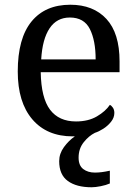

<svg xmlns="http://www.w3.org/2000/svg" viewBox="-20 -566 575 811"><path d="M367 225Q303 225 266.5 198.5Q230 172 230 115Q230 83 250 55.5Q270 28 296 10H287Q178 10 116.5 -62Q55 -134 55 -264Q55 -404 113 -475Q171 -546 277 -546Q374 -546 429.5 -486Q485 -426 485 -307V-261H152Q154 -152 191.5 -102.5Q229 -53 301 -53Q353 -53 389.5 -74.5Q426 -96 444 -123Q451 -120 457 -111Q463 -102 463 -89Q463 -69 449 -51.5Q435 -34 416 -22Q397 -10 381 -5Q355 8 333.5 35Q312 62 312 100Q312 133 331.5 148Q351 163 381 163Q395 163 410.5 161Q426 159 444 155V209Q428 216 405.5 220.5Q383 225 367 225ZM384 -315Q384 -395 359.5 -443.5Q335 -492 275 -492Q220 -492 189.5 -446.5Q159 -401 154 -315Z"/></svg>

Font: Noto Serif Dives Akuru
Style: Regular
Weight: 400
Designer: Fernando Caro
Foundry: Fernando Caro
Version: Version 2.000; ttfautohint (v1.8.4.7-5d5b)